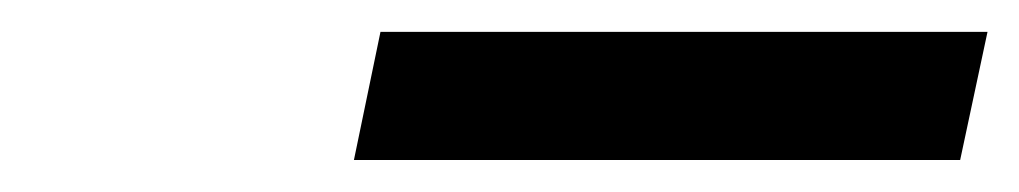

<svg xmlns="http://www.w3.org/2000/svg" viewBox="-20 -704 637 120"><path d="M201.2 -604 217.8 -684.1H597.2L580.1 -604Z"/></svg>

Font: CMU Bright
Style: SemiBoldOblique
Weight: 600
Italic angle: -12°
Version: Version 0.7.0